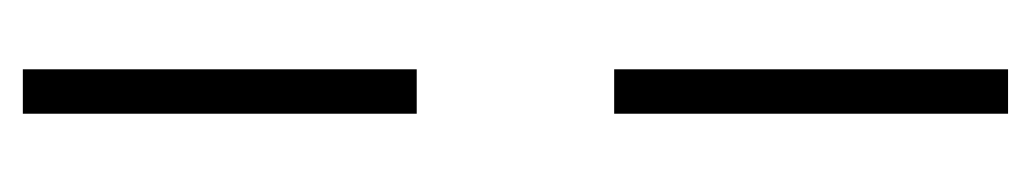

<svg xmlns="http://www.w3.org/2000/svg" viewBox="-389 -387 907 169"><g transform="rotate(90 64.5 -302.5)"><path d="M41 130.9V-215.8H80.1V130.9ZM41 -389.6V-736.3H80.1V-389.6Z"/></g></svg>

Font: Post No Bills Colombo
Style: Light
Weight: 400
Designer: Kosala Senevirathne, Siva Puranthara, Lasantha Premarathna, Tharique Azeez
Foundry: Mooniak
Version: Version 1.220 ; ttfautohint (v1.5)